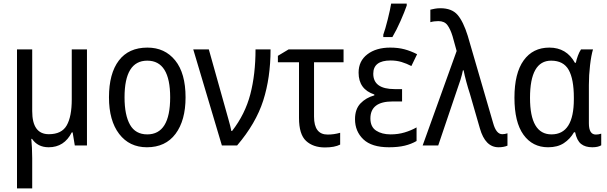

<svg xmlns="http://www.w3.org/2000/svg" viewBox="-20 -813 3392 1073"><path d="M381 -537V-257Q381 -162 353 -112.5Q325 -63 253 -63Q160 -63 160 -192V-537H75V240H160V71Q160 41 158.5 13Q157 -15 155 -37H159Q191 10 252 10Q339 10 381 -73H386L398 0H466V-537Z M804 -547Q699 -547 644 -474.5Q589 -402 589 -269Q589 -139 646 -64.5Q703 10 801 10Q905 10 961 -65Q1017 -140 1017 -269Q1017 -404 959 -475.5Q901 -547 804 -547ZM803 -474Q931 -474 931 -269Q931 -62 803 -62Q737 -62 706.5 -116Q676 -170 676 -269Q676 -474 803 -474Z M1220 0H1305Q1410 -123 1451 -251Q1492 -379 1492 -537H1408Q1408 -398 1379 -286.5Q1350 -175 1277 -81H1273Q1268 -107 1256 -148.5Q1244 -190 1234 -227L1147 -537H1060Z M1593 -537 1533 -501V-465H1651V-154Q1651 -62 1690.5 -25.5Q1730 11 1796 11Q1850 11 1881 -5V-71Q1847 -61 1811 -61Q1735 -61 1735 -161V-465H1900V-537Z M2173 -606Q2196 -645 2218.5 -696Q2241 -747 2253 -782V-793H2166Q2161 -761 2147 -705Q2133 -649 2122 -619V-606ZM2186 -315Q2066 -315 2066 -401Q2066 -475 2163 -475Q2196 -475 2224 -466.5Q2252 -458 2279 -444L2311 -510Q2276 -528 2240.5 -537.5Q2205 -547 2161 -547Q2082 -547 2033 -509.5Q1984 -472 1984 -407Q1984 -314 2072 -285V-280Q2025 -267 1994.5 -235Q1964 -203 1964 -147Q1964 -79 2010.5 -34.5Q2057 10 2154 10Q2205 10 2242 1Q2279 -8 2308 -25V-101Q2278 -84 2241.5 -73Q2205 -62 2163 -62Q2114 -62 2082 -83Q2050 -104 2050 -151Q2050 -246 2174 -246H2227V-315Z M2429 0 2535 -313Q2545 -340 2553.5 -367.5Q2562 -395 2567 -420H2571Q2576 -393 2586 -356Q2596 -319 2606 -289L2662 -95Q2692 10 2766 10Q2795 10 2816 1V-68Q2801 -63 2787 -63Q2753 -63 2736 -125L2594 -613Q2569 -693 2537 -730Q2505 -767 2441 -767Q2425 -767 2411 -764.5Q2397 -762 2385 -759V-689Q2405 -695 2430 -695Q2464 -695 2480.5 -672.5Q2497 -650 2509 -611L2532 -528L2342 0Z M3188 -74H3194Q3204 -27 3227.5 -8.5Q3251 10 3290 10Q3322 10 3340 -1V-66Q3325 -61 3310 -61Q3271 -61 3271 -124V-338Q3271 -393 3277.5 -448.5Q3284 -504 3294 -537H3227Q3217 -522 3209.5 -501.5Q3202 -481 3198 -462H3193Q3146 -547 3050 -547Q2958 -547 2906.5 -475.5Q2855 -404 2855 -267Q2855 -130 2905.5 -60Q2956 10 3043 10Q3096 10 3131 -13Q3166 -36 3188 -74ZM2942 -266Q2942 -474 3060 -474Q3129 -474 3158 -422.5Q3187 -371 3187 -267V-259Q3187 -62 3062 -62Q2942 -62 2942 -266Z"/></svg>

Font: Noto Sans UI SemiCondensed
Style: Regular
Weight: 400
Width: 4
Designer: Monotype Design Team
Foundry: Monotype Imaging Inc.
Version: 1.001